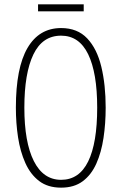

<svg xmlns="http://www.w3.org/2000/svg" viewBox="-20 -853 559 883"><path d="M466 -358Q466 -285 456 -218.5Q446 -152 423 -100.5Q400 -49 360.5 -19.5Q321 10 261 10Q200 10 160 -20.5Q120 -51 96.5 -103.5Q73 -156 63 -221.5Q53 -287 53 -358Q53 -541 106.5 -632.5Q160 -724 261 -724Q336 -724 381 -676.5Q426 -629 446 -546Q466 -463 466 -358ZM92 -358Q92 -199 135.5 -112.5Q179 -26 261 -26Q344 -26 385.5 -110.5Q427 -195 427 -358Q427 -518 385.5 -603.5Q344 -689 261 -689Q175 -689 133.5 -602.5Q92 -516 92 -358ZM365 -833V-801H155V-833Z"/></svg>

Font: Noto Sans Gujarati ExtraCondensed ExtraLight
Style: Regular
Weight: 200
Width: 2
Designer: Jelle Bosma - Monotype Design Team, Universal Thirst
Foundry: Monotype Imaging Inc.
Version: Version 2.106; ttfautohint (v1.8.4.7-5d5b)